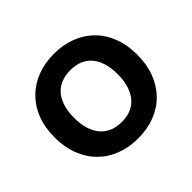

<svg xmlns="http://www.w3.org/2000/svg" viewBox="-162 -937 1168 1168"><g transform="rotate(-45 422.5 -352.5)"><path d="M422 11Q343 11 277.5 -14.5Q212 -40 164.5 -88Q117 -136 91.5 -203Q66 -270 66 -353Q66 -437 91.5 -503.5Q117 -570 164.5 -617.5Q212 -665 277.5 -690.5Q343 -716 422 -716Q502 -716 567.5 -690.5Q633 -665 680 -618Q727 -571 752.5 -504Q778 -437 778 -354Q778 -270 752.5 -203Q727 -136 680 -88Q633 -40 567.5 -14.5Q502 11 422 11ZM423 -130Q482 -130 523.5 -156Q565 -182 587.5 -232Q610 -282 610 -353Q610 -425 588 -474.5Q566 -524 524 -549.5Q482 -575 422 -575Q363 -575 321 -549.5Q279 -524 256.5 -474.5Q234 -425 234 -353Q234 -282 256.5 -232Q279 -182 321 -156Q363 -130 423 -130Z"/></g></svg>

Font: Nunito Sans 7pt ExtraBold
Style: Regular
Weight: 800
Designer: Vernon Adams
Foundry: Vernon Adams
Version: Version 3.101;gftools[0.9.27]